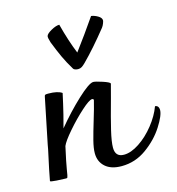

<svg xmlns="http://www.w3.org/2000/svg" viewBox="-109 -814 846 920"><g transform="rotate(-15 314.5 -354.5)"><path d="M629 -201Q629 -174 595.5 -121.5Q562 -69 506 -28.5Q450 12 382 12Q330 12 301.5 -13.5Q273 -39 273 -81Q273 -106 282.5 -143Q292 -180 309 -236Q325 -288 335 -329Q334 -335 327 -335Q313 -335 273 -299Q233 -263 194 -218Q155 -173 146 -151Q128 -70 124 -43.5Q120 -17 119 -14Q118 -11 117 -6.5Q116 -2 114.5 -1Q113 0 110 0Q95 0 63 -2Q31 -4 31 -8Q37 -44 62 -158Q67 -186 67 -185L112 -405Q113 -412 116.5 -413.5Q120 -415 131 -415Q178 -415 199 -400Q198 -396 188 -350.5Q178 -305 159 -235Q215 -303 274 -358Q333 -413 354 -413Q365 -413 398.5 -402Q432 -391 434 -384L416 -316Q390 -223 377 -168Q364 -113 364 -84Q364 -38 407 -38Q442 -38 483.5 -65.5Q525 -93 559.5 -136.5Q594 -180 610 -224Q619 -224 624 -217.5Q629 -211 629 -201ZM476 -686Q476 -682 472 -671.5Q468 -661 462 -653Q394 -568 337 -511Q327 -501 319 -496Q311 -491 301 -491Q293 -491 286 -493.5Q279 -496 277 -500Q254 -538 239 -570.5Q224 -603 206 -649Q198 -674 200 -682Q203 -693 227 -706.5Q251 -720 268 -720Q291 -632 317 -569Q371 -641 426 -721Q442 -719 459 -709Q476 -699 476 -686Z"/></g></svg>

Font: Charmonman
Style: Bold
Weight: 700
Designer: Ekaluck Peanpanawate
Foundry: Cadson Demak Co.,Ltd.
Version: Version 1.000; ttfautohint (v1.6)